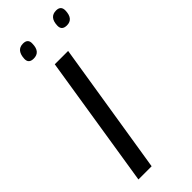

<svg xmlns="http://www.w3.org/2000/svg" viewBox="-285 -921 956 956"><g transform="rotate(-45 193.5 -442.5)"><path d="M49 0 160 -700H254L142 0ZM340 -794Q304 -794 305 -827Q307 -885 354 -885Q388 -885 387 -851Q385 -794 340 -794ZM106 -794Q71 -794 72 -826Q73 -854 85 -869.5Q97 -885 121 -885Q156 -885 154 -851Q153 -794 106 -794Z"/></g></svg>

Font: Georama Extended
Style: Italic
Weight: 400
Width: 7
Italic angle: -9°
Designer: Jean-Baptiste Levee
Foundry: Production Type
Version: Version 1.000